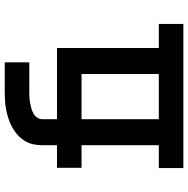

<svg xmlns="http://www.w3.org/2000/svg" viewBox="-12 -762 775 790"><g transform="rotate(-90 375.0 -367.5)"><path d="M78 0V-101H172V-419H79V-520H172V-580Q172 -600 176 -618.5Q180 -637 190.5 -653.5Q201 -670 215.5 -683Q230 -696 247 -705Q264 -714 282.5 -720Q301 -726 319.5 -729.5Q338 -733 357.5 -734Q377 -735 396 -735H513V-634H396Q384 -634 372 -633.5Q360 -633 348.5 -631Q337 -629 325.5 -626Q314 -623 303.5 -617.5Q293 -612 286 -602Q279 -592 279 -580V-520H479V-419H279V-101H396V0ZM353 0V-101H465V-419H366V-520H572V-101H671V0Z"/></g></svg>

Font: Iosevka Etoile
Style: Bold
Weight: 700
Designer: Belleve Invis
Foundry: Belleve Invis
Version: Version 28.1.0; ttfautohint (v1.8.4)